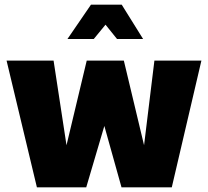

<svg xmlns="http://www.w3.org/2000/svg" viewBox="-20 -797 885 817"><path d="M137 0 8 -539H208L263 -179L349 -539H507L593 -179L637 -539H837L711 0H497L424 -261L347 0ZM267 -631 367 -777H498L589 -631H478L429 -692L379 -631Z"/></svg>

Font: Exo Thin Black
Style: Regular
Weight: 900
Version: Version 2.000